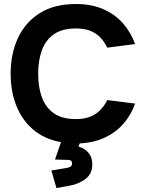

<svg xmlns="http://www.w3.org/2000/svg" viewBox="-20 -698 725 956"><path d="M652.7 -182.3Q633.3 -127 596.2 -83.7Q559 -40.3 504.3 -14Q449.7 12.3 377 16L370.7 31.7Q400.3 39.3 419.8 62Q439.3 84.7 439.3 116.3V124Q439.3 167 406.2 192.7Q373 218.3 325.7 226.7L261 238.3L235.7 151L316 137.3Q324.3 135.7 331.5 131.5Q338.7 127.3 338.7 114.7Q338.7 106.7 333.7 102.5Q328.7 98.3 322.3 98.3L254 96.3L283.7 9.7Q201.3 -5 145.5 -52.5Q89.7 -100 61.3 -171.7Q33 -243.3 33 -331Q33 -430 69.3 -508.5Q105.7 -587 177.8 -632.5Q250 -678 357.7 -678Q436 -678 494.7 -652.2Q553.3 -626.3 592.7 -581.3Q632 -536.3 652.7 -478.7L514 -460.7Q500 -489.7 479.7 -511.3Q459.3 -533 429.3 -544.7Q399.3 -556.3 357.7 -556.3Q290 -556.3 248.7 -527.7Q207.3 -499 188.7 -448.2Q170 -397.3 170 -331Q170 -264 188.7 -213.2Q207.3 -162.3 248.7 -133.7Q290 -105 357.7 -105Q399 -105 428.7 -116.8Q458.3 -128.7 479.2 -149.8Q500 -171 514 -199.7Z"/></svg>

Font: Nata Sans
Style: Regular
Weight: 400
Designer: Daniel Uzquiano Cruz
Version: Version 1.001